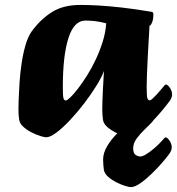

<svg xmlns="http://www.w3.org/2000/svg" viewBox="-20 -544 718 779"><path d="M166.9 13Q160.7 13 144.1 8Q127.5 3 108.6 -6.7Q89.6 -16.3 75.2 -29Q60.8 -41.7 58 -57Q54.8 -76.3 54.8 -100Q54.8 -112.4 55.8 -141.8Q56.8 -171.1 59.3 -209.4Q61.8 -247.8 67.8 -287.8Q73.8 -327.8 83.8 -361.9Q93.8 -396 108.8 -417Q145 -466.2 190.9 -495.1Q236.8 -524 306.4 -524Q340.3 -524 381.3 -521.6Q422.2 -519.3 475 -513.3Q527.8 -507.3 595.3 -496Q598.6 -495.2 600.4 -493.5Q602.3 -491.7 602.3 -484Q602.3 -465.7 596.8 -452.6Q591.3 -439.6 586.5 -439.6Q586.5 -436.6 585.4 -417Q584.3 -397.4 582.5 -367.4Q580.8 -337.3 579.1 -304.4Q577.3 -271.5 576.2 -241.5Q575.1 -211.6 575.1 -192.5Q575.1 -154.7 577.8 -145.8Q580.6 -136.9 587.3 -136.9Q591.3 -136.9 598.7 -143.6Q606.1 -150.3 614.8 -159.6Q623.5 -168.9 631 -178.1Q638.6 -187.2 642.8 -191.9Q647.1 -197 649 -199Q650.8 -201 653.6 -201Q660.4 -201 669.3 -187.7Q678.2 -174.4 678.2 -160.6Q678.2 -148.4 669.1 -135.5Q660.2 -122.6 640 -98.2Q619.9 -73.8 595.3 -48.3Q570.6 -22.8 547.1 -4.9Q523.6 13 506.9 13Q500.6 13 484 8Q467.5 3 448.5 -6.7Q429.6 -16.3 415.1 -29Q400.7 -41.7 397.9 -57Q396.7 -66.5 395.8 -77Q394.9 -87.5 394.9 -100Q394.9 -114.5 395.6 -134.7Q396.2 -155 397.4 -177.1Q398.7 -199.2 399.7 -220Q400.7 -240.7 401.9 -256Q392.7 -231.2 371.4 -196.5Q350.1 -161.9 322.3 -125.5Q294.5 -89.1 264.9 -57.5Q235.4 -25.9 209.5 -6.5Q183.7 13 166.9 13ZM247.1 -136.2Q252.1 -136.2 265.4 -148.9Q278.7 -161.6 296.4 -184.5Q314 -207.4 333.1 -237.5Q352.1 -267.7 368.7 -303Q385.4 -338.3 396.9 -375.6Q408.5 -412.9 410.9 -449.4Q385.9 -456.1 364.7 -458.4Q343.5 -460.6 326.6 -460.6Q280.4 -460.6 257.7 -389.6Q234.9 -318.5 234.9 -191Q234.9 -153.9 237.6 -145.1Q240.4 -136.2 247.1 -136.2ZM510.4 215.2Q504.1 215.2 487.5 210.2Q471 205.2 452 195.5Q433.1 185.9 418.6 173.2Q404.2 160.5 401.4 145.2Q400.2 135.6 399.3 125.1Q398.4 114.6 398.4 102.2Q398.4 77.2 414.8 49Q431.3 20.9 457.3 -4.5Q483.3 -29.9 513.6 -48.1Q543.8 -66.3 571.3 -71.2Q600.7 -73.5 604.6 -67.3Q608.4 -61.1 596.5 -48.3Q584.5 -35.4 566.7 -18.5Q548.9 -1.5 534.7 17.8Q520.4 37.2 520.4 57.5Q520.4 77.7 529.9 84.3Q539.5 90.9 549.2 90.9Q558.5 90.9 572.4 82.3Q586.3 73.7 600.7 61.9Q615.2 50.2 626.2 38.7Q637.2 27.2 641.4 22.5Q645.7 17.5 647.6 15.5Q649.4 13.5 652.2 13.5Q659 13.5 667.9 26.7Q676.8 40 676.8 53.8Q676.8 66.1 667.7 78.9Q658.7 91.9 639.4 114.4Q620 137 596.3 160Q572.7 183.1 549.9 199.1Q527.1 215.2 510.4 215.2Z"/></svg>

Font: Briem Hand Thin
Style: Regular
Weight: 100
Designer: Gunnlaugur SE Briem, Eben Sorkin
Foundry: Sorkin Type Co.
Version: Version 1.003